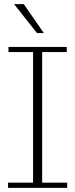

<svg xmlns="http://www.w3.org/2000/svg" viewBox="-20 -909 364 929"><path d="M19 0V-25H140V-657H21V-682H303V-657H184V-25H305V0ZM159 -749 48 -889H95L192 -749Z"/></svg>

Font: Montagu Slab 144pt ExtraLight
Style: Regular
Weight: 250
Version: Version 1.000